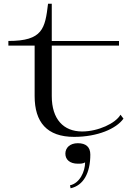

<svg xmlns="http://www.w3.org/2000/svg" viewBox="-20 -720 718 1031"><path d="M25 -475H166V-204C166 -64 232 15 378 15C504 15 605 -29 643 -83L627 -104C601 -58 507 -14 421 -14C321 -14 258 -80 258 -204V-475H619V-500H258V-700H238C222 -567 210 -500 25 -500ZM356 275 359 291C428 276 465 209 465 110C465 69 441 49 398 49C355 49 331 74 331 105C331 137 355 159 398 159C413 159 425 159 437 152C437 201 408 264 356 275Z"/></svg>

Font: Sprat Extended
Style: Regular
Weight: 400
Width: 9
Designer: Ethan Nakache
Foundry: Collletttivo
Version: Version 2.000;Glyphs 3.2 (3217)